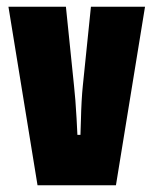

<svg xmlns="http://www.w3.org/2000/svg" viewBox="-20 -548 454 568"><path d="M91 0 5 -528H175L199 -294Q201 -277 203 -251Q205 -225 206.5 -198Q208 -171 209 -149H218Q219 -169 219.5 -195.5Q220 -222 221.5 -248.5Q223 -275 225 -294L249 -528H409L323 0Z"/></svg>

Font: Archivo ExtraCondensed Black
Style: Regular
Weight: 900
Width: 2
Designer: Hector Gatti
Foundry: Omnibus-Type
Version: Version 2.001; ttfautohint (v1.8.3)